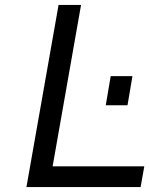

<svg xmlns="http://www.w3.org/2000/svg" viewBox="-20 -757 604 777"><path d="M87 0 217 -737H308L193 -84H564L549 0ZM408 -331 428 -449H516L496 -331Z"/></svg>

Font: Tomorrow
Style: Italic
Weight: 400
Italic angle: -10°
Designer: Tony de Marco, Monica Rizzolli
Foundry: Just in Type
Version: Version 2.002